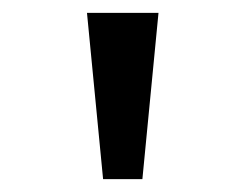

<svg xmlns="http://www.w3.org/2000/svg" viewBox="-20 -749 366 298"><path d="M140 -471 115 -729H226L201 -471Z"/></svg>

Font: Noto Sans Bengali UI
Style: Regular
Weight: 400
Designer: Jelle Bosma - Monotype Design Team
Foundry: Monotype Imaging Inc.
Version: Version 2.003; ttfautohint (v1.8.4.7-5d5b)